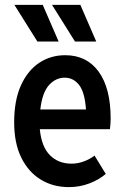

<svg xmlns="http://www.w3.org/2000/svg" viewBox="-20 -755 512 786"><path d="M38 -254Q38 -344 65.5 -405Q93 -466 140 -497.5Q187 -529 247 -529Q335 -529 384 -461.5Q433 -394 433 -269Q433 -257 432 -246Q431 -235 430 -226H143Q150 -154 184.5 -119.5Q219 -85 273 -85Q299 -85 324 -94.5Q349 -104 367 -118L413 -43Q385 -19 345.5 -4Q306 11 262 11Q197 11 146.5 -20Q96 -51 67 -110Q38 -169 38 -254ZM245 -437Q208 -437 180.5 -406.5Q153 -376 145 -307H332Q327 -378 303.5 -407.5Q280 -437 245 -437ZM39 -735H155L220 -585H133ZM193 -735H309L374 -585H287Z"/></svg>

Font: Radio Canada Condensed Medium
Style: Regular
Weight: 500
Width: 3
Designer: Charles Daoud, Etienne Aubert Bonn, Alexandre Saumier Demers, Jacques Le Bailly
Foundry: Radio-Canada
Version: Version 2.104; ttfautohint (v1.8.4.7-5d5b);gftools[0.9.28.de